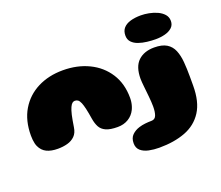

<svg xmlns="http://www.w3.org/2000/svg" viewBox="-138 -834 1462 1271"><g transform="rotate(-20 593.0 -199.0)"><path d="M147.5 11Q100.5 11 69 -4.2Q37.5 -19.5 21.5 -54.5Q17 -64.5 14.2 -76.5Q11.5 -88.5 10 -102.5Q8.5 -116.5 8.5 -132Q8.5 -237.5 53 -312.2Q97.5 -387 175.8 -426.8Q254 -466.5 354 -466.5Q455.5 -466.5 536.2 -427.5Q617 -388.5 664 -315.8Q711 -243 711 -142.5Q711 -127.5 709 -113.8Q707 -100 703.2 -87.5Q699.5 -75 694 -63.5Q677 -28.5 644.5 -8.8Q612 11 569 11Q516 11 486.8 -2.2Q457.5 -15.5 444.5 -40.2Q431.5 -65 426 -99Q422.5 -121 419.2 -139.2Q416 -157.5 412.5 -172Q409 -186.5 405.8 -197.8Q402.5 -209 399 -217.5Q391 -236 381.8 -242.8Q372.5 -249.5 360 -249.5Q350.5 -249.5 342 -242.8Q333.5 -236 325.5 -218.5Q321.5 -209.5 317.5 -197.2Q313.5 -185 309.8 -168.8Q306 -152.5 302.5 -132.2Q299 -112 295 -87Q289.5 -48.5 268 -27.2Q246.5 -6 215.2 2.5Q184 11 147.5 11ZM781 234Q742.5 234 708 226.8Q673.5 219.5 651.8 200.8Q630 182 630 148.5Q630 111.5 651.2 90.8Q672.5 70 703.5 60.5Q724 54 747 51.5Q770 49 791.5 49Q816.5 49 825.8 25.8Q835 2.5 835 -37Q835 -52.5 833.8 -70.2Q832.5 -88 830.8 -106.8Q829 -125.5 827 -144.2Q825 -163 823.2 -180.2Q821.5 -197.5 820.2 -212Q819 -226.5 819 -237Q819 -322 860.8 -361.8Q902.5 -401.5 974 -401.5Q1029.5 -401.5 1061.5 -381.8Q1093.5 -362 1108.2 -326.2Q1123 -290.5 1127 -242.8Q1131 -195 1131 -139Q1131 -133 1131 -127Q1131 -121 1131 -114.8Q1131 -108.5 1131 -102Q1131 -95.5 1131 -89.2Q1131 -83 1131 -76.5Q1131 38 1087.2 106Q1043.5 174 965 204Q886.5 234 781 234ZM1003.5 -449Q975 -449 943.5 -452.8Q912 -456.5 884.5 -466Q857 -475.5 839.8 -493.5Q822.5 -511.5 822.5 -540Q822.5 -573 840.5 -593Q858.5 -613 890.2 -622.2Q922 -631.5 963.5 -631.5Q990 -631.5 1020.2 -625.8Q1050.5 -620 1077.5 -607.8Q1104.5 -595.5 1121.8 -576Q1139 -556.5 1139 -529Q1139 -500.5 1119.8 -482.8Q1100.5 -465 1069.5 -457Q1038.5 -449 1003.5 -449Z"/></g></svg>

Font: Gluten Black
Style: Regular
Weight: 900
Designer: Tyler Finck
Foundry: Etcetera Type Company
Version: Version 1.300